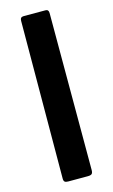

<svg xmlns="http://www.w3.org/2000/svg" viewBox="-116 -787 489 832"><g transform="rotate(-15 128.5 -371.0)"><path d="M193 -22V-726C193 -736.7 188.3 -742 179 -742H80C70 -742 65 -736.3 65 -725L62 -18C62 -11.3 63.5 -6.7 66.5 -4C69.5 -1.3 74.7 0 82 0H170C178.7 0 184.7 -1.5 188 -4.5C191.3 -7.5 193 -13.3 193 -22Z"/></g></svg>

Font: Libre Franklin SemiBold
Style: Regular
Weight: 600
Designer: Pablo Impallari, Rodrigo Fuenzalida
Foundry: Impallari Type
Version: Version 1.002; ttfautohint (v1.5)